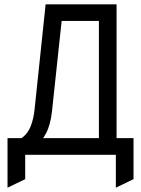

<svg xmlns="http://www.w3.org/2000/svg" viewBox="-20 -720 656 893"><path d="M440 0V-622.5H232.2L243.5 -700H522.2V0ZM63 -6.8 18.2 -61.5Q59.6 -61.8 84.9 -81Q110.2 -100.2 123.3 -134.2Q136.4 -168.1 141 -212.8L192.2 -700H275L222 -204Q215 -138.2 193.6 -98.9Q172.1 -59.5 145.9 -39.6Q119.6 -19.8 96.4 -13.2Q73.2 -6.8 63 -6.8ZM15 153V-77.5H601V113.2L518.8 153V0H97.2V113.2Z"/></svg>

Font: Overpass Mono Light
Style: Regular
Weight: 300
Monospace: yes
Designer: Delve Withrington, Dave Bailey
Foundry: Delve Fonts LLC
Version: Version 4.000